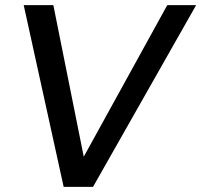

<svg xmlns="http://www.w3.org/2000/svg" viewBox="-20 -724 781 745"><path d="M72 -704 227 1H341L741 -704H629L305 -116L187 -704Z"/></svg>

Font: Geom
Style: Italic
Weight: 400
Italic angle: -10°
Version: Version 1.102